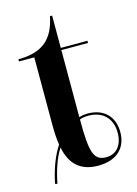

<svg xmlns="http://www.w3.org/2000/svg" viewBox="-112 -746 608 849"><g transform="rotate(-15 192.0 -321.5)"><path d="M33 38 43 41C55 -19 72 -71 98 -111C113 -32 159 10 239 10C323 10 371 -35 371 -109C371 -181 325 -225 253 -225C239 -225 226 -223 213 -219V-526H335V-536H213V-684H203C183 -582 128 -536 19 -536V-526H89V-213C89 -182 91 -150 95 -125C68 -84 46 -28 33 38ZM283 -17C225 -17 213 -58 213 -208C221 -213 239 -215 253 -215C318 -215 359 -175 359 -109C359 -52 329 -17 283 -17Z"/></g></svg>

Font: Noto Serif Display SemiCondensed SemiBold
Style: Regular
Weight: 600
Width: 4
Designer: Monotype Design Team
Foundry: Monotype Imaging Inc.
Version: Version 2.009